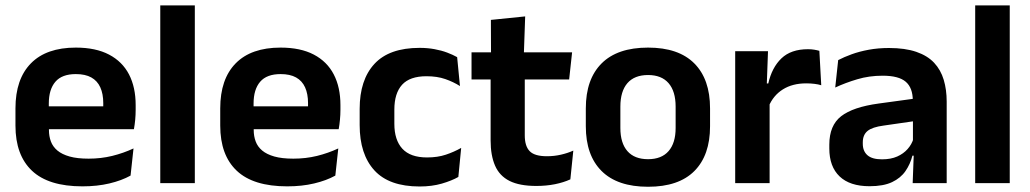

<svg xmlns="http://www.w3.org/2000/svg" viewBox="-20 -681 3832 714"><path d="M286.5 12Q160.5 12 99 -46Q37.5 -104 37.5 -214V-278Q37.5 -387 95 -445.5Q152.5 -504 262 -504Q336 -504 385.5 -478Q435 -452 459.8 -404.2Q484.5 -356.5 484.5 -290V-272.5Q484.5 -254.5 482.8 -235.8Q481 -217 478 -200.5H362Q363.5 -228 363.8 -252.8Q364 -277.5 364 -297.5Q364 -332 353 -356.2Q342 -380.5 319.5 -393Q297 -405.5 262 -405.5Q210.5 -405.5 186 -377Q161.5 -348.5 161.5 -296V-250.5L162 -236V-197.5Q162 -174.5 169.2 -155Q176.5 -135.5 193.5 -121.2Q210.5 -107 238.8 -99Q267 -91 309.5 -91Q355.5 -91 397.2 -101.2Q439 -111.5 476.5 -129L465.5 -28Q432 -9.5 386.8 1.2Q341.5 12 286.5 12ZM105.5 -200.5V-285.5H452V-200.5Z M576 0V-661H704.5V0Z M1048 12Q922 12 860.5 -46Q799 -104 799 -214V-278Q799 -387 856.5 -445.5Q914 -504 1023.5 -504Q1097.5 -504 1147 -478Q1196.5 -452 1221.2 -404.2Q1246 -356.5 1246 -290V-272.5Q1246 -254.5 1244.2 -235.8Q1242.5 -217 1239.5 -200.5H1123.5Q1125 -228 1125.2 -252.8Q1125.5 -277.5 1125.5 -297.5Q1125.5 -332 1114.5 -356.2Q1103.5 -380.5 1081 -393Q1058.5 -405.5 1023.5 -405.5Q972 -405.5 947.5 -377Q923 -348.5 923 -296V-250.5L923.5 -236V-197.5Q923.5 -174.5 930.8 -155Q938 -135.5 955 -121.2Q972 -107 1000.2 -99Q1028.5 -91 1071 -91Q1117 -91 1158.8 -101.2Q1200.5 -111.5 1238 -129L1227 -28Q1193.5 -9.5 1148.2 1.2Q1103 12 1048 12ZM867 -200.5V-285.5H1213.5V-200.5Z M1540.5 12.5Q1427 12.5 1372.2 -47.5Q1317.5 -107.5 1317.5 -216V-276Q1317.5 -384 1372.5 -443.5Q1427.5 -503 1540.5 -503Q1570 -503 1595.8 -498.2Q1621.5 -493.5 1642.8 -485.5Q1664 -477.5 1680 -468.5L1690.5 -361Q1666 -376.5 1635.8 -387Q1605.5 -397.5 1566 -397.5Q1504 -397.5 1475.2 -365.8Q1446.5 -334 1446.5 -273.5V-220.5Q1446.5 -160.5 1476.2 -128Q1506 -95.5 1568 -95.5Q1607.5 -95.5 1638 -105.8Q1668.5 -116 1695 -131L1684.5 -23Q1660 -9 1623 1.8Q1586 12.5 1540.5 12.5Z M1974.5 10.5Q1912 10.5 1874.8 -8.2Q1837.5 -27 1821 -65Q1804.5 -103 1804.5 -158.5V-444.5H1931.5V-177.5Q1931.5 -137.5 1949.8 -118.8Q1968 -100 2014 -100Q2041 -100 2066 -105.8Q2091 -111.5 2112 -121L2101 -14Q2076 -2.5 2043.8 4Q2011.5 10.5 1974.5 10.5ZM1733.5 -385.5V-486.5H2107.5L2096.5 -385.5ZM1806 -477 1805.5 -607 1933 -620 1928 -477Z M2390 13.5Q2276 13.5 2217.2 -45Q2158.5 -103.5 2158.5 -211.5V-278Q2158.5 -386.5 2217.2 -445.2Q2276 -504 2390 -504Q2503.5 -504 2562 -445.2Q2620.5 -386.5 2620.5 -278V-211.5Q2620.5 -103.5 2562.2 -45Q2504 13.5 2390 13.5ZM2390 -89Q2440 -89 2466.2 -119Q2492.5 -149 2492.5 -205V-284.5Q2492.5 -341.5 2466.2 -371.8Q2440 -402 2390 -402Q2339.5 -402 2313.2 -371.8Q2287 -341.5 2287 -284.5V-205Q2287 -149 2313.2 -119Q2339.5 -89 2390 -89Z M2838.5 -285 2806 -370.5H2837Q2850.5 -430 2886 -464Q2921.5 -498 2984.5 -498Q2997.5 -498 3008 -496.2Q3018.5 -494.5 3027 -492L3034 -364Q3023 -367.5 3008.5 -369.2Q2994 -371 2978 -371Q2927 -371 2891.2 -348.5Q2855.5 -326 2838.5 -285ZM2714 0V-490.5H2836L2830.5 -340L2842 -335.5V0Z M3374 0 3378.5 -120 3375 -131V-284.5L3374.5 -306.5Q3374.5 -354.5 3348.2 -377Q3322 -399.5 3262.5 -399.5Q3212 -399.5 3167.8 -386.2Q3123.5 -373 3086 -355.5L3097 -457.5Q3119 -469 3147.2 -479.2Q3175.5 -489.5 3210.5 -496Q3245.5 -502.5 3286 -502.5Q3346 -502.5 3387.5 -488.2Q3429 -474 3453.8 -447.5Q3478.5 -421 3489.5 -384.2Q3500.5 -347.5 3500.5 -303V0ZM3213.5 11.5Q3140.5 11.5 3102.2 -25Q3064 -61.5 3064 -129V-143Q3064 -214.5 3108 -248.8Q3152 -283 3247.5 -296L3386.5 -315L3394 -232.5L3266 -214Q3224 -208.5 3206.2 -194Q3188.5 -179.5 3188.5 -151.5V-146.5Q3188.5 -119 3205.8 -103.8Q3223 -88.5 3260 -88.5Q3293 -88.5 3316.5 -99Q3340 -109.5 3355.2 -126.8Q3370.5 -144 3377 -165.5L3395 -102H3373Q3365 -70.5 3347.2 -44.8Q3329.5 -19 3297.5 -3.8Q3265.5 11.5 3213.5 11.5Z M3606.5 0V-661H3735V0Z"/></svg>

Font: Anek Latin SemiBold
Style: Regular
Weight: 600
Designer: Yesha Goshar
Foundry: Ek Type
Version: Version 1.003